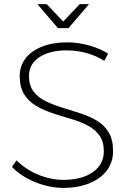

<svg xmlns="http://www.w3.org/2000/svg" viewBox="-20 -910 639 934"><path d="M487 -614Q461 -631 430 -642.5Q399 -654 367 -659.5Q335 -665 304 -665Q221 -665 171 -631.5Q121 -598 121 -541Q121 -494 143 -465Q165 -436 202 -418Q239 -400 283 -386.5Q327 -373 370.5 -359Q414 -345 450.5 -323.5Q487 -302 508.5 -266.5Q530 -231 530 -175Q530 -121 500 -81Q470 -41 415 -18.5Q360 4 287 4Q241 4 195 -9Q149 -22 108.5 -44.5Q68 -67 38 -98L60 -130Q89 -101 126.5 -79.5Q164 -58 205.5 -46.5Q247 -35 288 -35Q378 -35 431.5 -72.5Q485 -110 485 -174Q485 -222 463.5 -251.5Q442 -281 405.5 -300Q369 -319 325.5 -331.5Q282 -344 238 -358.5Q194 -373 157 -394.5Q120 -416 98 -450.5Q76 -485 76 -540Q76 -590 104.5 -626.5Q133 -663 185 -683.5Q237 -704 306 -704Q360 -704 413.5 -689Q467 -674 506 -649ZM313 -773H262L162 -890H207L300 -792H275L368 -890H413Z"/></svg>

Font: Alexandria ExtraLight
Style: Regular
Weight: 250
Designer: Mohamed Gaber
Foundry: Kief Type Foundry
Version: Version 5.100